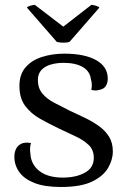

<svg xmlns="http://www.w3.org/2000/svg" viewBox="-20 -737 508 770"><path d="M224.2 12.9Q158.7 12.9 117.5 -3.4Q76.4 -19.8 57 -47.4Q37.6 -75 37.6 -108.5Q37.6 -125.4 43.9 -139Q50.2 -152.7 64.7 -160.2Q79.2 -167.7 104.2 -163.4Q101.2 -153.2 100.6 -143.4Q100 -133.6 101.8 -121.2Q104.2 -77.2 138.3 -51Q172.4 -24.8 231.4 -24.8Q285.7 -24.8 320.9 -44.7Q356.2 -64.5 356.2 -103.6Q356.2 -136.1 335.6 -155.7Q315.1 -175.4 282.9 -190.2Q250.8 -205 215.9 -221.7Q177.4 -240.2 141 -260.6Q104.7 -280.9 81.3 -311.9Q57.9 -342.9 57.9 -392.6Q57.9 -439.2 83 -467.6Q108 -496.1 149.2 -508.9Q190.3 -521.8 237.9 -521.8Q319.5 -521.8 365.9 -495.6Q412.2 -469.5 412.2 -421.5Q412.2 -405 404.2 -392Q396.2 -378.9 374.8 -375.8Q368 -373.7 360.8 -374.2Q353.7 -374.6 346.2 -376.2Q348.3 -386.4 348.2 -397.5Q348 -408.6 344.8 -417.8Q341.1 -451.1 312.2 -468Q283.3 -485 234.5 -485Q208 -485 184.5 -478.4Q161 -471.8 146.5 -456.6Q131.9 -441.4 131.9 -415.9Q131.9 -383.5 150 -361.8Q168.1 -340.2 198 -324.6Q227.8 -309.1 261 -292.5Q291.1 -278.5 321.2 -264.1Q351.2 -249.7 376.5 -231.6Q401.8 -213.5 417.2 -189Q432.5 -164.6 432.5 -129.6Q432.5 -96.6 413.5 -63.7Q394.5 -30.8 349.5 -8.9Q304.4 12.9 224.2 12.9ZM119.7 -717.5 233.8 -630.1 346.5 -717.5Q352.8 -717.5 364.3 -714.1Q375.7 -710.8 378.3 -706.2L258.6 -568.8Q252.6 -566.9 243.2 -566.2Q233.8 -565.5 223.8 -566.4Q213.9 -567.4 207.9 -568.8L88.2 -706.2Q89.8 -710.8 101.8 -714.1Q113.8 -717.5 119.7 -717.5Z"/></svg>

Font: Arima Thin
Style: Regular
Weight: 100
Designer: Joana Correia and Natanael Gama
Foundry: NDISCOVER
Version: Version 1.101;gftools[0.9.23]